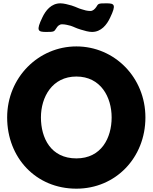

<svg xmlns="http://www.w3.org/2000/svg" viewBox="-20 -1119 917 1154"><path d="M466 -941C488 -934 514 -927 533 -927C588 -927 622 -970 642 -1013C680 -1092 668 -1099 619 -1099C569 -1099 571 -1097 558 -1076C550 -1065 539 -1053 523 -1053C505 -1053 486 -1058 472 -1063C447 -1070 446 -1074 410 -1086C389 -1092 363 -1099 343 -1099C288 -1099 254 -1056 234 -1013C196 -934 208 -927 258 -927C307 -927 305 -929 319 -950C326 -962 337 -973 353 -973C371 -973 390 -968 405 -964C429 -956 430 -952 466 -941ZM23 -413C23 -172 195 15 439 15C676 15 854 -172 854 -413C854 -654 668 -840 439 -840C212 -840 23 -654 23 -413ZM226 -413C226 -536 294 -659 439 -659C585 -659 651 -536 651 -413C651 -290 589 -167 439 -167C285 -167 226 -290 226 -413Z"/></svg>

Font: Hussar Print
Style: Bold
Weight: 700
Foundry: Cannot Into Space Fonts
Version: Version 2.00